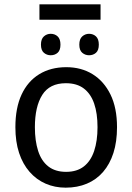

<svg xmlns="http://www.w3.org/2000/svg" viewBox="-20 -856 610 886"><path d="M444 -836V-765H162V-836ZM214 -700Q233 -700 246 -688Q259 -676 259 -650Q259 -624 246 -612.5Q233 -601 214 -601Q196 -601 182.5 -612.5Q169 -624 169 -650Q169 -676 182.5 -688Q196 -700 214 -700ZM391 -700Q410 -700 423 -688Q436 -676 436 -650Q436 -624 423 -612.5Q410 -601 391 -601Q373 -601 359.5 -612.5Q346 -624 346 -650Q346 -676 359.5 -688Q373 -700 391 -700ZM520 -269Q520 -202 503.5 -150.5Q487 -99 456 -63Q425 -27 381 -8.5Q337 10 283 10Q233 10 190.5 -8.5Q148 -27 116.5 -63Q85 -99 68 -150.5Q51 -202 51 -269Q51 -358 79.5 -419.5Q108 -481 161 -513.5Q214 -546 286 -546Q355 -546 407.5 -513.5Q460 -481 490 -419.5Q520 -358 520 -269ZM141 -269Q141 -206 156 -159.5Q171 -113 203 -88Q235 -63 285 -63Q335 -63 367 -88Q399 -113 414.5 -159.5Q430 -206 430 -269Q430 -333 414.5 -378Q399 -423 367 -447.5Q335 -472 284 -472Q209 -472 175 -418Q141 -364 141 -269Z"/></svg>

Font: Noto Sans Display
Style: Regular
Weight: 400
Designer: Monotype Design Team
Foundry: Monotype Imaging Inc.
Version: Version 2.003